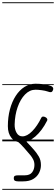

<svg xmlns="http://www.w3.org/2000/svg" viewBox="-25 -1250 496 1698"><path d="M166.5 9Q109 9 76.8 -30Q44.5 -69 44.5 -134Q44.5 -214 62.8 -282.5Q81 -351 114 -402Q147 -453 191.5 -481.2Q236 -509.5 288.5 -509.5Q324 -509.5 361 -505Q398 -500.5 422.5 -490.5Q433.5 -487 439.2 -480.8Q445 -474.5 445.8 -466.8Q446.5 -459 442 -450Q436.5 -436.5 425.8 -435Q415 -433.5 397.5 -440.5Q375.5 -448 344.5 -452.2Q313.5 -456.5 288.5 -456.5Q237.5 -456.5 196.5 -414.5Q155.5 -372.5 131 -302.8Q106.5 -233 104.5 -149Q103.5 -107.5 121.5 -75.8Q139.5 -44 173 -44Q215 -44 260 -90Q305 -136 341 -210Q345.5 -218.5 355.2 -219.2Q365 -220 378 -213Q388 -208 392 -199.2Q396 -190.5 392 -183.5Q347 -94 287 -42.5Q227 9 166.5 9ZM166.5 9Q109 9 76.8 -30Q44.5 -69 44.5 -134Q44.5 -214 62.8 -282.5Q81 -351 114 -402Q147 -453 191.5 -481.2Q236 -509.5 288.5 -509.5Q324 -509.5 361 -505Q398 -500.5 422.5 -490.5Q433.5 -487 439.2 -480.8Q445 -474.5 445.8 -466.8Q446.5 -459 442 -450Q436.5 -436.5 425.8 -435Q415 -433.5 397.5 -440.5Q375.5 -448 344.5 -452.2Q313.5 -456.5 288.5 -456.5Q237.5 -456.5 196.5 -414.5Q155.5 -372.5 131 -302.8Q106.5 -233 104.5 -149Q103.5 -107.5 121.5 -75.8Q139.5 -44 173 -44Q215 -44 260 -90Q305 -136 341 -210Q345.5 -218.5 355.2 -219.2Q365 -220 378 -213Q388 -208 392 -199.2Q396 -190.5 392 -183.5Q347 -94 287 -42.5Q227 9 166.5 9ZM136 354Q120 354 108.5 349.2Q97 344.5 97 326Q97 308.5 107.8 304.5Q118.5 300.5 136 300.5H194Q239.5 300.5 259.5 273.5Q279.5 246.5 279.5 209Q279.5 181 267.8 159Q256 137 245 124Q221.5 96 190 60Q158.5 24 130.5 1Q122.5 -6 123.5 -15.5Q124.5 -25 131.8 -32.5Q139 -40 148.5 -40Q155.5 -40 159.8 -39Q164 -38 175 -29.5Q188 -19 207.8 1.5Q227.5 22 246.5 42.8Q265.5 63.5 276.5 76.5Q298.5 101.5 317.8 133.5Q337 165.5 337 210Q337 246 320.5 279Q304 312 269.2 333Q234.5 354 179.5 354ZM-5 420.5H450.5V428.5H-5ZM-5 -16H450.5V0H-5ZM-5 -505.5H450.5V-497.5H-5ZM-5 -1230H450.5V-1222H-5Z"/></svg>

Font: Edu VIC WA NT Pre Guide
Style: Regular
Weight: 400
Designer: Tina and Corey Anderson, Eben Sorkin, Mirko Velimirovic
Foundry: Google for Education
Version: Version 1.000